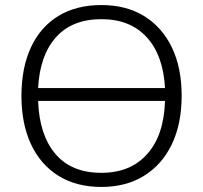

<svg xmlns="http://www.w3.org/2000/svg" viewBox="-20 -733 805 761"><path d="M65 -353Q65 -464 102.5 -545Q140 -626 211 -669.5Q282 -713 382 -713Q480 -713 551 -669.5Q622 -626 661 -545.5Q700 -465 700 -354Q700 -242 661 -161Q622 -80 550.5 -36Q479 8 382 8Q283 8 212 -36Q141 -80 103 -161Q65 -242 65 -353ZM382 -657Q266 -657 202 -585.5Q138 -514 131 -384H634Q627 -514 561.5 -585.5Q496 -657 382 -657ZM382 -48Q497 -48 563.5 -122.5Q630 -197 634 -333H131Q136 -198 199.5 -123Q263 -48 382 -48Z"/></svg>

Font: Mulish Light
Style: Regular
Weight: 300
Designer: Vernon Adams
Foundry: Vernon Adams
Version: Version 3.603; ttfautohint (v1.8.3)